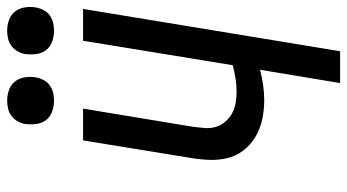

<svg xmlns="http://www.w3.org/2000/svg" viewBox="-242 -750 992 549"><g transform="rotate(-90 254.5 -476.0)"><path d="M291 0 329 -229Q307 -223 285 -220Q263 -217 241 -217Q213 -217 186 -223Q159 -229 136.5 -242.5Q114 -256 98 -277Q82 -298 76 -324Q70 -350 71.5 -378Q73 -406 78 -434L127 -735H218L166 -421Q164 -405 162.5 -388Q161 -371 165.5 -356Q170 -341 180 -329Q190 -317 203.5 -309.5Q217 -302 233 -299Q249 -296 266 -296Q285 -296 304 -299Q323 -302 342 -307L412 -735H503L382 0ZM441 -818Q425 -818 409.5 -823.5Q394 -829 385 -841Q376 -853 374 -869Q372 -885 374 -901Q376 -912 382 -922.5Q388 -933 397.5 -940Q407 -947 418.5 -949.5Q430 -952 441 -952Q457 -952 472 -946.5Q487 -941 496 -929Q505 -917 507.5 -901Q510 -885 507 -869Q505 -858 499.5 -847.5Q494 -837 484 -830Q474 -823 463 -820.5Q452 -818 441 -818ZM241 -818Q225 -818 209.5 -823.5Q194 -829 185 -841Q176 -853 174 -869Q172 -885 174 -901Q176 -912 182 -922.5Q188 -933 197.5 -940Q207 -947 218.5 -949.5Q230 -952 241 -952Q257 -952 272 -946.5Q287 -941 296 -929Q305 -917 307.5 -901Q310 -885 307 -869Q305 -858 299.5 -847.5Q294 -837 284 -830Q274 -823 263 -820.5Q252 -818 241 -818Z"/></g></svg>

Font: Iosevka Curly Medium
Style: Italic
Weight: 500
Italic angle: -9°
Monospace: yes
Designer: Belleve Invis
Foundry: Belleve Invis
Version: Version 22.1.2; ttfautohint (v1.8.4)